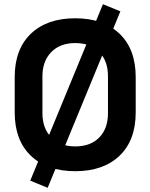

<svg xmlns="http://www.w3.org/2000/svg" viewBox="-20 -801 716 914"><path d="M50 -266V-434Q50 -567 127 -640.5Q204 -714 338 -714Q472 -714 549 -640.5Q626 -567 626 -434V-266Q626 -133 549 -59.5Q472 14 338 14Q204 14 127 -59.5Q50 -133 50 -266ZM338 -104Q411 -104 452.5 -146.5Q494 -189 494 -262V-438Q494 -511 452.5 -553.5Q411 -596 338 -596Q266 -596 224 -553Q182 -510 182 -438V-262Q182 -190 224 -147Q266 -104 338 -104ZM553 -747 207 93 124 59 470 -781Z"/></svg>

Font: Rootstock Sans Headline
Style: Bold
Weight: 700
Designer: Florian Karsten
Foundry: Florian Karsten
Version: Version 2.000;FEAKit 1.0